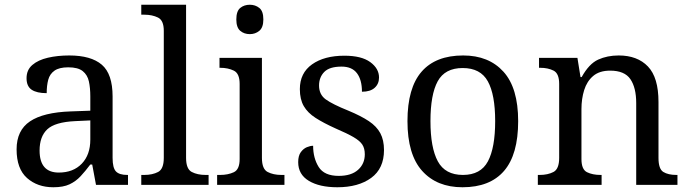

<svg xmlns="http://www.w3.org/2000/svg" viewBox="-20 -780 2906 810"><path d="M205 10Q138 10 94 -29Q50 -68 50 -150Q50 -230 106.5 -268Q163 -306 278 -310L361 -313V-373Q361 -409 355 -436.5Q349 -464 329 -480Q309 -496 268 -496Q230 -496 210 -482Q190 -468 183.5 -443.5Q177 -419 177 -387Q135 -387 113.5 -401.5Q92 -416 92 -450Q92 -485 116.5 -506Q141 -527 182 -536.5Q223 -546 272 -546Q364 -546 409.5 -507Q455 -468 455 -373V-114Q455 -72 469 -57Q483 -42 517 -42H520V0H385L369 -86H361Q340 -58 320 -36.5Q300 -15 273.5 -2.5Q247 10 205 10ZM228 -52Q289 -52 325 -89.5Q361 -127 361 -191V-272L297 -269Q212 -265 179.5 -234.5Q147 -204 147 -145Q147 -52 228 -52Z M576 0V-42H589Q623 -42 647 -54.5Q671 -67 671 -114V-650Q671 -694 646.5 -706Q622 -718 589 -718H576V-760H765V-114Q765 -67 789 -54.5Q813 -42 847 -42H860V0Z M1034 -636Q1010 -636 993.5 -650Q977 -664 977 -698Q977 -733 993.5 -746.5Q1010 -760 1034 -760Q1057 -760 1074 -746.5Q1091 -733 1091 -698Q1091 -664 1074 -650Q1057 -636 1034 -636ZM896 0V-42H909Q942 -42 966.5 -53.5Q991 -65 991 -109V-426Q991 -470 966.5 -482Q942 -494 909 -494H906V-536H1085V-114Q1085 -67 1109 -54.5Q1133 -42 1167 -42H1180V0Z M1403 10Q1328 10 1283 -17Q1238 -44 1238 -96Q1238 -123 1249 -138Q1260 -153 1274.5 -159Q1289 -165 1301 -165Q1301 -113 1324.5 -75.5Q1348 -38 1409 -38Q1462 -38 1490.5 -63.5Q1519 -89 1519 -129Q1519 -154 1508.5 -170Q1498 -186 1471.5 -201.5Q1445 -217 1396 -238Q1345 -261 1311.5 -282.5Q1278 -304 1261.5 -332.5Q1245 -361 1245 -404Q1245 -472 1296.5 -508.5Q1348 -545 1433 -545Q1505 -545 1542 -518Q1579 -491 1579 -453Q1579 -426 1560.5 -409.5Q1542 -393 1507 -393Q1507 -443 1486 -471Q1465 -499 1421 -499Q1370 -499 1348 -476.5Q1326 -454 1326 -419Q1326 -381 1354.5 -360.5Q1383 -340 1450 -313Q1503 -291 1536 -269Q1569 -247 1584.5 -218Q1600 -189 1600 -147Q1600 -69 1546 -29.5Q1492 10 1403 10Z M1931 10Q1823 10 1761 -59Q1699 -128 1699 -269Q1699 -409 1758.5 -477.5Q1818 -546 1934 -546Q2042 -546 2104 -477.5Q2166 -409 2166 -269Q2166 -128 2106.5 -59Q2047 10 1931 10ZM1933 -42Q2008 -42 2038.5 -99.5Q2069 -157 2069 -269Q2069 -381 2038 -437Q2007 -493 1932 -493Q1857 -493 1826.5 -437Q1796 -381 1796 -269Q1796 -157 1827 -99.5Q1858 -42 1933 -42Z M2249 0V-42H2257Q2291 -42 2315 -54.5Q2339 -67 2339 -114V-426Q2339 -470 2315.5 -482Q2292 -494 2259 -494H2254V-536H2416L2429 -455H2434Q2465 -511 2503.5 -528.5Q2542 -546 2590 -546Q2669 -546 2713.5 -499.5Q2758 -453 2758 -350V-114Q2758 -67 2778.5 -54.5Q2799 -42 2833 -42H2838V0H2664V-345Q2664 -410 2639.5 -446Q2615 -482 2554 -482Q2509 -482 2482.5 -459.5Q2456 -437 2444.5 -400Q2433 -363 2433 -320V-109Q2433 -65 2456.5 -53.5Q2480 -42 2513 -42H2518V0Z"/></svg>

Font: NotoSerif-Regular
Style: Regular
Weight: 400
Designer: Monotype Design Team
Foundry: Monotype Imaging Inc.
Version: Version 2.007; ttfautohint (v1.8) -l 8 -r 50 -G 200 -x 14 -D